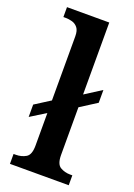

<svg xmlns="http://www.w3.org/2000/svg" viewBox="-146 -817 611 875"><g transform="rotate(20 159.5 -380.0)"><path d="M21 0V-48H32Q59 -48 80.5 -60.5Q102 -73 102 -118V-276L28 -230V-290L102 -337V-648Q102 -676 91 -689.5Q80 -703 64 -707.5Q48 -712 32 -712H21V-760H226V-411L306 -462V-400L226 -349V-118Q226 -73 247.5 -60.5Q269 -48 295 -48H306V0Z"/></g></svg>

Font: Noto Serif Tamil SemiCondensed SemiBold
Style: Regular
Weight: 600
Width: 4
Designer: Indian Type Foundry, Tom Grace, and the Monotype Design Team
Foundry: Monotype Imaging Inc.
Version: Version 2.004; ttfautohint (v1.8.4.7-5d5b)